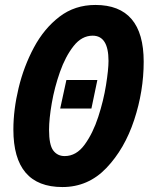

<svg xmlns="http://www.w3.org/2000/svg" viewBox="-20 -745 607 775"><path d="M560 -496Q560 -725 365 -725Q282 -725 220 -677.5Q158 -630 117 -553.5Q76 -477 55 -389.5Q34 -302 34 -222Q34 10 232 10Q336 10 409.5 -67Q483 -144 521.5 -260.5Q560 -377 560 -496ZM178 -221Q178 -265 189 -328.5Q200 -392 222 -454.5Q244 -517 277 -559Q310 -601 354 -601Q418 -601 418 -499Q418 -465 408 -402Q398 -339 376.5 -273Q355 -207 321.5 -161Q288 -115 241 -115Q212 -115 195 -137.5Q178 -160 178 -221ZM349 -307 373 -422H248L223 -307Z"/></svg>

Font: Noto Sans UI Condensed ExtraBold
Style: Italic
Weight: 800
Width: 3
Designer: Monotype Design Team
Foundry: Monotype Imaging Inc.
Version: 1.001